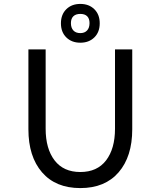

<svg xmlns="http://www.w3.org/2000/svg" viewBox="-20 -948 820 980"><path d="M125 -288V-696H213V-291Q213 -189 258.5 -129.5Q304 -70 390 -70Q476 -70 521.5 -129.5Q567 -189 567 -291V-696H655V-288Q655 -149 585.5 -68.5Q516 12 390 12Q264 12 194.5 -68.5Q125 -149 125 -288ZM390 -928Q434 -928 461.5 -901Q489 -874 489 -829Q489 -784 461.5 -757Q434 -730 390 -730Q346 -730 318.5 -757Q291 -784 291 -829Q291 -874 318.5 -901Q346 -928 390 -928ZM390 -779Q412 -779 424.5 -792.5Q437 -806 437 -830Q437 -853 425 -865Q413 -877 390 -877Q367 -877 354.5 -865Q342 -853 342 -830Q342 -806 354.5 -792.5Q367 -779 390 -779Z"/></svg>

Font: Amiko
Style: Regular
Weight: 400
Designer: Pablo Impallari, Rodrigo Fuenzalida, Andres Torresi
Foundry: Impallari Type
Version: Version 1.001; ttfautohint (v1.3)